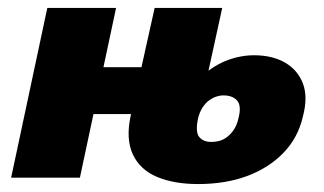

<svg xmlns="http://www.w3.org/2000/svg" viewBox="-20 -447 815 483"><path d="M8 0 99 -427H272L181 0ZM127 -160 152 -278H418L393 -160ZM478 16Q418 16 375 -2Q332 -20 314 -59Q296 -98 309 -157L369 -427H539L478 -148Q471 -114 481.5 -102Q492 -90 511 -90Q530 -90 543 -97Q556 -104 566 -117.5Q576 -131 580 -150Q588 -181 576.5 -194Q565 -207 542 -207Q533 -207 524 -204Q515 -201 506 -194.5Q497 -188 489.5 -176.5Q482 -165 478 -148L456 -218Q472 -241 491 -258Q510 -275 531 -286Q552 -297 574.5 -302.5Q597 -308 619 -308Q665 -308 697 -289.5Q729 -271 742 -237Q755 -203 742 -154Q730 -101 693.5 -63Q657 -25 602.5 -4.5Q548 16 478 16Z"/></svg>

Font: Ysabeau Infant Black
Style: Italic
Weight: 900
Italic angle: -12°
Designer: Christian Thalmann (Catharsis Fonts)
Version: Version 2.001;gftools[0.9.30]; featfreeze: ss01,ss02,lnum